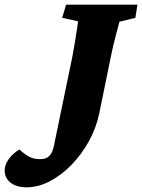

<svg xmlns="http://www.w3.org/2000/svg" viewBox="-176 -593 602 812"><path d="M244.1 -115.2Q231.4 -52.7 200.2 3.9Q168.9 60.5 126 104.5Q83 148.4 34.2 173.8Q-14.6 199.2 -63.5 199.2Q-105.5 199.2 -130.9 179.7Q-156.2 160.2 -156.2 127.9Q-156.2 102.5 -138.2 78.6Q-120.1 54.7 -93.8 39.1Q-74.2 57.6 -54.7 68.8Q-35.2 80.1 -5.9 80.1Q18.6 80.1 32.2 66.9Q45.9 53.7 51.8 24.4L129.9 -352.5Q135.7 -383.8 140.6 -413.1Q145.5 -442.4 148.9 -465.8Q152.3 -489.3 154.3 -502.9L86.9 -517.6L103.5 -573.2H405.3L396.5 -517.6L329.1 -501Q325.2 -484.4 314.5 -445.8Q303.7 -407.2 292 -349.6Z"/></svg>

Font: Crimson Pro Black
Style: Italic
Weight: 900
Italic angle: -12°
Designer: Jacques Le Bailly
Foundry: Baron von Fonthausen
Version: Version 1.003